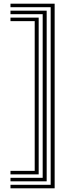

<svg xmlns="http://www.w3.org/2000/svg" viewBox="-20 -820 402 1040"><path d="M276 200V-800H36.8V-781H254.5V181H36.8V200ZM232.8 162.2V-762.2H36.8V-743.2H211.2V143.2H36.8V162.2ZM189.5 124.5V-724.5H36.8V-705.5H168V105.5H36.8V124.5Z"/></svg>

Font: Big Shoulders Inline Display
Style: Bold
Weight: 700
Designer: Patric King
Foundry: XO Type Co
Version: Version 1.000